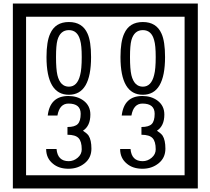

<svg xmlns="http://www.w3.org/2000/svg" viewBox="-20 -980 1195 1090"><path d="M1103 90H53V-960H1103ZM1028 15V-885H128V15ZM497 -656Q497 -442 371 -442Q244 -442 244 -656Q244 -744 265 -789Q294 -855 371 -855Q448 -855 477 -789Q497 -745 497 -656ZM444 -656Q444 -723 435 -752Q420 -809 371 -809Q322 -809 306 -752Q298 -723 298 -656Q298 -587 306 -553Q322 -488 371 -488Q419 -488 435 -554Q444 -587 444 -656ZM917 -656Q917 -442 791 -442Q664 -442 664 -656Q664 -744 685 -789Q714 -855 791 -855Q868 -855 897 -789Q917 -745 917 -656ZM864 -656Q864 -723 855 -752Q840 -809 791 -809Q742 -809 726 -752Q718 -723 718 -656Q718 -587 726 -553Q742 -488 791 -488Q839 -488 855 -554Q864 -587 864 -656ZM499 -136Q499 -84 460.5 -53Q422 -22 369 -22Q314 -22 280 -51Q242 -82 242 -134H301Q307 -65 370 -65Q398 -65 421 -84.5Q444 -104 444 -132Q444 -177 426 -196Q408 -215 363 -215V-259Q405 -259 421.5 -276Q438 -293 438 -334Q438 -392 369 -392Q318 -392 306 -324H251Q264 -435 368 -435Q419 -435 454 -409Q493 -380 493 -330Q493 -265 451 -238Q475 -222 483 -210Q499 -185 499 -136ZM919 -136Q919 -84 880.5 -53Q842 -22 789 -22Q734 -22 700 -51Q662 -82 662 -134H721Q727 -65 790 -65Q818 -65 841 -84.5Q864 -104 864 -132Q864 -177 846 -196Q828 -215 783 -215V-259Q825 -259 841.5 -276Q858 -293 858 -334Q858 -392 789 -392Q738 -392 726 -324H671Q684 -435 788 -435Q839 -435 874 -409Q913 -380 913 -330Q913 -265 871 -238Q895 -222 903 -210Q919 -185 919 -136Z"/></svg>

Font: Unicode BMP Fallback SIL
Style: Regular
Weight: 400
Foundry: NRSI, SIL International
Version: Version 5.1 Based on Unicode 5.1